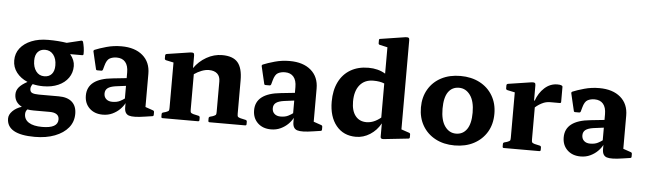

<svg xmlns="http://www.w3.org/2000/svg" viewBox="-56 -988 4827 1437"><g transform="rotate(5 2358.0 -270.0)"><path d="M238 223Q28 223 28 103Q28 74 54 47.5Q80 21 123 7Q67 -22 67 -82Q67 -111 86 -134.5Q105 -158 149 -182Q97 -204 66.5 -243.5Q36 -283 36 -334Q36 -387 66.5 -426Q97 -465 151 -487Q205 -509 276 -509Q316 -509 349.5 -506.5Q383 -504 416 -499L524 -525Q533 -526 537 -517Q542 -500 546 -474.5Q550 -449 549 -427Q549 -417 539 -417H449Q484 -375 484 -330Q484 -280 457 -241.5Q430 -203 381.5 -181.5Q333 -160 269 -160Q227 -160 189 -169Q175 -150 175 -133Q175 -110 191.5 -102.5Q208 -95 243 -95H392Q457 -95 491.5 -64Q526 -33 526 25Q526 85 490 129Q454 173 389 198Q324 223 238 223ZM270 -235Q306 -235 326 -258Q346 -281 346 -323Q346 -373 322.5 -403Q299 -433 260 -433Q225 -433 205 -410.5Q185 -388 185 -346Q185 -297 208 -266Q231 -235 270 -235ZM152 59Q152 100 187 122Q222 144 287 144Q405 144 405 78Q405 52 386.5 39.5Q368 27 335 27H214Q188 27 166 23Q152 38 152 59Z M731 13Q669 13 631 -23.5Q593 -60 593 -119Q593 -246 782 -264L886 -275V-318Q886 -369 863.5 -395.5Q841 -422 799 -422Q769 -422 746.5 -410Q724 -398 712 -353L704 -324Q701 -314 692 -314H662Q652 -314 651 -324Q643 -357 635.5 -389.5Q628 -422 621 -452Q619 -460 628 -465Q661 -479 714.5 -494Q768 -509 827 -509Q928 -509 986.5 -459Q1045 -409 1045 -321V-72L1103 -52Q1112 -49 1112 -39V-19Q1112 -9 1102 -8L1048 0Q961 14 927.5 3Q894 -8 894 -56V-88Q882 -64 859 -41Q836 -18 803.5 -2.5Q771 13 731 13ZM794 -89Q829 -89 852 -101Q875 -113 886 -122V-217L809 -207Q768 -201 749.5 -186.5Q731 -172 731 -146Q731 -120 748 -104.5Q765 -89 794 -89Z M1179 0Q1170 0 1170 -10V-29Q1170 -39 1179 -42L1200 -48Q1218 -55 1221.5 -59.5Q1225 -64 1225 -81V-422L1168 -434Q1158 -437 1158 -446V-469Q1158 -478 1168 -481L1344 -508Q1361 -510 1367.5 -506Q1374 -502 1374 -488V-393Q1410 -445 1466 -477Q1522 -509 1584 -509Q1665 -509 1701 -467Q1737 -425 1737 -333V-83Q1737 -65 1740.5 -60Q1744 -55 1761 -50L1801 -41Q1810 -38 1810 -28V-10Q1810 0 1800 0H1533Q1523 0 1523 -10V-29Q1523 -39 1533 -42L1554 -48Q1571 -55 1575 -59.5Q1579 -64 1579 -81V-311Q1579 -349 1557 -369Q1535 -389 1494 -389Q1469 -389 1440 -378Q1411 -367 1384 -348V-83Q1384 -65 1387.5 -60Q1391 -55 1407 -50L1447 -41Q1456 -38 1456 -28V-10Q1456 0 1446 0Z M1995 13Q1933 13 1895 -23.5Q1857 -60 1857 -119Q1857 -246 2046 -264L2150 -275V-318Q2150 -369 2127.5 -395.5Q2105 -422 2063 -422Q2033 -422 2010.5 -410Q1988 -398 1976 -353L1968 -324Q1965 -314 1956 -314H1926Q1916 -314 1915 -324Q1907 -357 1899.5 -389.5Q1892 -422 1885 -452Q1883 -460 1892 -465Q1925 -479 1978.5 -494Q2032 -509 2091 -509Q2192 -509 2250.5 -459Q2309 -409 2309 -321V-72L2367 -52Q2376 -49 2376 -39V-19Q2376 -9 2366 -8L2312 0Q2225 14 2191.5 3Q2158 -8 2158 -56V-88Q2146 -64 2123 -41Q2100 -18 2067.5 -2.5Q2035 13 1995 13ZM2058 -89Q2093 -89 2116 -101Q2139 -113 2150 -122V-217L2073 -207Q2032 -201 2013.5 -186.5Q1995 -172 1995 -146Q1995 -120 2012 -104.5Q2029 -89 2058 -89Z M2683 -510Q2756 -510 2810 -477V-675L2752 -688Q2742 -690 2742 -700V-723Q2742 -733 2752 -733L2938 -762Q2955 -764 2961.5 -760Q2968 -756 2968 -742V-72L3027 -52Q3036 -49 3036 -39V-19Q3036 -9 3026 -8L2841 12Q2818 14 2818 -3V-104Q2788 -50 2738.5 -18.5Q2689 13 2633 13Q2539 13 2484.5 -54Q2430 -121 2430 -234Q2430 -319 2460.5 -381Q2491 -443 2548 -476.5Q2605 -510 2683 -510ZM2702 -103Q2757 -103 2810 -147V-403Q2778 -417 2727 -417Q2662 -417 2625.5 -372.5Q2589 -328 2589 -248Q2589 -179 2619 -141Q2649 -103 2702 -103Z M3374 13Q3292 13 3230 -20Q3168 -53 3133.5 -112Q3099 -171 3099 -249Q3099 -326 3133.5 -385Q3168 -444 3230 -476.5Q3292 -509 3374 -509Q3456 -509 3518.5 -476.5Q3581 -444 3616 -385Q3651 -326 3651 -249Q3651 -170 3616 -111.5Q3581 -53 3519 -20Q3457 13 3374 13ZM3377 -76Q3429 -76 3458.5 -118Q3488 -160 3488 -243Q3488 -329 3455 -374.5Q3422 -420 3371 -420Q3319 -420 3290 -379Q3261 -338 3261 -253Q3261 -167 3293.5 -121.5Q3326 -76 3377 -76Z M3743 0Q3734 0 3734 -10V-29Q3734 -39 3743 -42L3764 -48Q3782 -55 3785.5 -59.5Q3789 -64 3789 -81V-422L3732 -434Q3722 -437 3722 -446V-469Q3722 -478 3732 -481L3908 -508Q3925 -510 3931.5 -506Q3938 -502 3938 -488V-377L3942 -371Q3963 -432 4005.5 -470.5Q4048 -509 4102 -509Q4141 -509 4141 -494V-381Q4141 -372 4131 -372H4062Q4034 -372 4011 -363Q3977 -349 3948 -323V-83Q3948 -65 3951.5 -60Q3955 -55 3971 -50L4011 -41Q4020 -38 4020 -28V-10Q4020 0 4010 0Z M4321 13Q4259 13 4221 -23.5Q4183 -60 4183 -119Q4183 -246 4372 -264L4476 -275V-318Q4476 -369 4453.5 -395.5Q4431 -422 4389 -422Q4359 -422 4336.5 -410Q4314 -398 4302 -353L4294 -324Q4291 -314 4282 -314H4252Q4242 -314 4241 -324Q4233 -357 4225.5 -389.5Q4218 -422 4211 -452Q4209 -460 4218 -465Q4251 -479 4304.5 -494Q4358 -509 4417 -509Q4518 -509 4576.5 -459Q4635 -409 4635 -321V-72L4693 -52Q4702 -49 4702 -39V-19Q4702 -9 4692 -8L4638 0Q4551 14 4517.5 3Q4484 -8 4484 -56V-88Q4472 -64 4449 -41Q4426 -18 4393.5 -2.5Q4361 13 4321 13ZM4384 -89Q4419 -89 4442 -101Q4465 -113 4476 -122V-217L4399 -207Q4358 -201 4339.5 -186.5Q4321 -172 4321 -146Q4321 -120 4338 -104.5Q4355 -89 4384 -89Z"/></g></svg>

Font: Hahmlet
Style: Bold
Weight: 700
Designer: Minjoo Ham & Mark Frömberg
Foundry: hypertype
Version: Version 1.002; ttfautohint (v1.8.3)